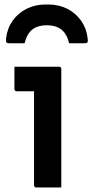

<svg xmlns="http://www.w3.org/2000/svg" viewBox="-20 -832 410 852"><path d="M188 -720Q148 -720 124 -701.5Q100 -683 89 -640H21Q11 -640 8.5 -644Q6 -648 7 -662Q12 -706 36 -740Q60 -774 98 -793Q136 -812 181 -812H195Q241 -812 278.5 -793Q316 -774 340 -740Q364 -706 369 -662Q371 -648 368 -644Q365 -640 355 -640H287Q276 -683 251.5 -701.5Q227 -720 188 -720ZM131 -11V-427H55Q44 -427 44 -438V-536H241Q252 -536 252 -525V0H142Q131 0 131 -11Z"/></svg>

Font: Recursive Sn Lnr St SmB
Style: Regular
Weight: 600
Version: Version 1.079;hotconv 1.0.112;makeotfexe 2.5.65598; ttfautoh